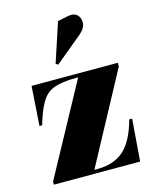

<svg xmlns="http://www.w3.org/2000/svg" viewBox="-113 -826 726 903"><g transform="rotate(-15 250.0 -375.0)"><path d="M55 -476C55 -476 42 -284 42 -284C42 -284 55 -284 55 -284C55 -284 55 -284 55 -284C76 -356 99 -403 126 -425C152 -447 199 -458 266 -458C266 -458 277 -458 277 -458C277 -458 36 -15 36 -15C36 -15 36 0 36 0C36 0 456 0 456 0C456 0 472 -205 472 -205C472 -205 458 -205 458 -205C458 -205 458 -205 458 -205C440 -139 415 -91 383 -62C351 -33 307 -18 251 -18C251 -18 238 -18 238 -18C238 -18 475 -458 475 -458C475 -458 475 -476 475 -476C475 -476 55 -476 55 -476ZM202 -540C202 -540 336 -651 336 -651C336 -651 336 -651 336 -651C355 -668 365 -685 365 -702C365 -718 360 -731 349 -741C338 -750 322 -753 301 -748C301 -748 254 -738 254 -738C254 -738 191 -547 191 -547C191 -547 202 -540 202 -540Z"/></g></svg>

Font: Abril Fatface Utterance
Style: Regular
Weight: 500
Designer: Veronika Burian, Jos Scaglione
Foundry: TypeTogether
Version: ""